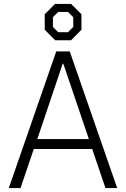

<svg xmlns="http://www.w3.org/2000/svg" viewBox="-20 -963 645 983"><path d="M268 -700H337L580 0H520L452 -200H153L85 0H25ZM435 -251 304 -637H301L171 -251ZM209 -811V-890L262 -943H344L397 -890V-811L344 -757H262ZM328 -798 355 -825V-875L328 -902H278L251 -875V-825L278 -798Z"/></svg>

Font: Chakra Petch Light
Style: Regular
Weight: 300
Designer: Katatrad Aksorn Co.,Ltd.
Foundry: Cadson Demak Co.,Ltd.
Version: Version 1.000; ttfautohint (v1.6)